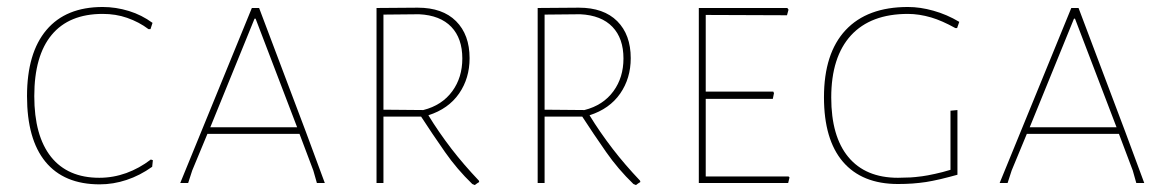

<svg xmlns="http://www.w3.org/2000/svg" viewBox="-20 -529 3369 555"><path d="M420.9 -462.9 415 -444.8H409.2Q382.3 -465.3 347.2 -477.5Q314.9 -488.8 276.9 -488.8Q179.7 -488.8 129.4 -428.2Q79.1 -367.7 79.1 -251Q79.1 -136.7 127.4 -75.7Q175.8 -15.1 267.1 -15.1Q307.1 -15.1 345.2 -28.8Q382.8 -42.5 416 -67.9L421.9 -65.9L419.9 -46.9Q384.3 -21.5 345.7 -8.8Q307.6 3.9 268.1 3.9Q165 3.9 111.3 -61.5Q58.1 -126.5 58.1 -251Q58.1 -376 114.3 -442.4Q170.4 -508.8 276.9 -508.8Q314.9 -508.8 353 -497.1Q389.6 -485.8 420.9 -462.9Z M535.6 -36.1 523.9 0H501L708 -505.9H729L863.8 -148.9L918.9 0H896L885.7 -36.1L845.7 -142.1H579.6ZM715.8 -475.1 587.9 -161.1H838.9L718.8 -475.1Z M1088.4 0H1068.4V-505.9L1187.5 -506.8Q1259.3 -506.8 1298.3 -467.8Q1337.4 -428.7 1337.4 -360.8Q1337.4 -302.7 1307.1 -258.8Q1276.4 -214.4 1218.3 -195.8Q1247.1 -148.4 1285.6 -98.1Q1320.3 -53.2 1364.3 -6.8L1365.2 -2.9Q1360.4 0 1358.4 1.5L1352.5 5.9L1345.2 2.9Q1300.8 -40 1266.1 -89.8Q1228 -144.5 1197.3 -191.9H1088.4ZM1088.4 -211.9 1203.6 -210.9Q1257.8 -224.6 1287.6 -265.6Q1316.4 -305.2 1316.4 -359.9Q1316.4 -418 1284.7 -451.2Q1252.4 -484.9 1191.4 -487.8L1088.4 -486.8Z M1554.2 0H1534.2V-505.9L1653.3 -506.8Q1725.1 -506.8 1764.2 -467.8Q1803.2 -428.7 1803.2 -360.8Q1803.2 -302.7 1772.9 -258.8Q1742.2 -214.4 1684.1 -195.8Q1712.9 -148.4 1751.5 -98.1Q1786.1 -53.2 1830.1 -6.8L1831.1 -2.9Q1826.2 0 1824.2 1.5L1818.4 5.9L1811 2.9Q1766.6 -40 1731.9 -89.8Q1693.8 -144.5 1663.1 -191.9H1554.2ZM1554.2 -211.9 1669.4 -210.9Q1723.6 -224.6 1753.4 -265.6Q1782.2 -305.2 1782.2 -359.9Q1782.2 -418 1750.5 -451.2Q1718.3 -484.9 1657.2 -487.8L1554.2 -486.8Z M2258.3 0H2000V-505.9H2255.9L2259.3 -501L2254.9 -484.9L2020 -485.8V-264.2H2215.3L2217.3 -259.8L2213.9 -243.2H2020V-19H2259.3L2262.2 -16.1Z M2752.9 -465.8 2746.6 -447.8H2741.7Q2703.1 -469.2 2671.9 -478.5Q2636.7 -488.8 2604.5 -488.8Q2497.1 -488.8 2439.9 -426.8Q2382.8 -364.3 2382.8 -247.1Q2382.8 -134.8 2432.1 -75.2Q2481.9 -15.1 2575.7 -15.1Q2589.4 -15.1 2611.8 -16.1Q2623 -16.6 2645.5 -19.5Q2660.6 -21.5 2682.6 -26.4Q2703.6 -30.8 2727.5 -38.1V-209L2747.6 -210.9V-23.9Q2727.1 -18.1 2698.7 -11.2Q2673.3 -5.4 2657.2 -2.9Q2637.7 0 2617.7 1.5Q2597.7 2.9 2575.7 2.9Q2471.7 2.9 2416.5 -61.5Q2361.8 -125.5 2361.8 -248Q2361.8 -375 2424.3 -441.9Q2486.8 -508.8 2604.5 -508.8Q2640.1 -508.8 2678.2 -498Q2716.8 -487.3 2752.9 -465.8Z M2904.3 -36.1 2892.6 0H2869.6L3076.7 -505.9H3097.7L3232.4 -148.9L3287.6 0H3264.6L3254.4 -36.1L3214.4 -142.1H2948.2ZM3084.5 -475.1 2956.5 -161.1H3207.5L3087.4 -475.1Z"/></svg>

Font: Datalegreya
Style: Thin
Weight: 250
Designer: Figs Lab
Foundry: Figs Lab
Version: Version 1.002;PS 001.002;hotconv 1.0.70;makeotf.lib2.5.58329